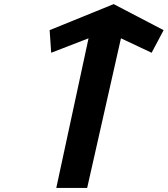

<svg xmlns="http://www.w3.org/2000/svg" viewBox="-20 -925 825 945"><path d="M575.3 -736.5 726.3 -665.3 785.3 -776.5 539.5 -904.8 224.3 -776.6 231.9 -665.3 415.8 -736.5 257 0H409Z"/></svg>

Font: Stormning
Style: BoldObl
Weight: 400
Designer: Robert Jablonski, Mew Too
Foundry: Cannot Into Space Fonts
Version: Version 0.90